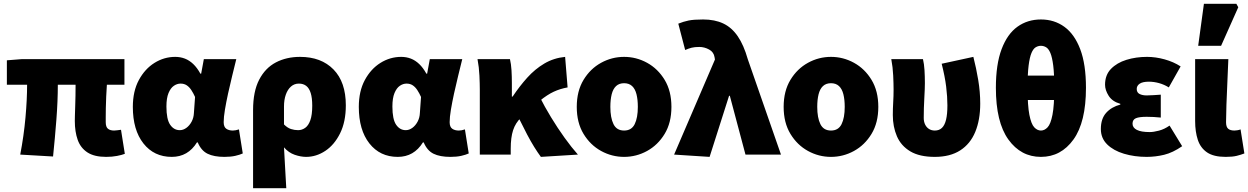

<svg xmlns="http://www.w3.org/2000/svg" viewBox="-20 -810 6540 1006"><path d="M536 12Q474 12 438 -11.5Q402 -35 387 -77.5Q372 -120 372 -176Q372 -184 372.5 -204Q373 -224 374 -251.5Q375 -279 375.5 -308.5Q376 -338 376 -366H283Q283 -282 275.5 -184Q268 -86 258 10L86 0Q105 -99 113.5 -194.5Q122 -290 122 -366H16V-494L92 -500H632V-366H540Q538 -337 536.5 -305Q535 -273 534.5 -244Q534 -215 534 -195Q534 -175 534 -170Q534 -145 545.5 -135.5Q557 -126 578 -126Q586 -126 595 -127.5Q604 -129 614 -130L634 -4Q619 2 593 7Q567 12 536 12Z M880 12Q787 12 731.5 -58.5Q676 -129 676 -250Q676 -332 707.5 -390.5Q739 -449 789.5 -480.5Q840 -512 898 -512Q925 -512 948.5 -503Q972 -494 992.5 -474.5Q1013 -455 1030 -424H1034L1048 -500H1218Q1208 -459 1196.5 -412.5Q1185 -366 1175 -320Q1165 -274 1158.5 -235Q1152 -196 1152 -170Q1152 -145 1165.5 -135.5Q1179 -126 1200 -126Q1207 -126 1215 -127.5Q1223 -129 1232 -132L1252 -6Q1237 1 1213 6.5Q1189 12 1156 12Q1101 12 1067.5 -4.5Q1034 -21 1016 -64H1012Q965 12 880 12ZM922 -128Q940 -128 956.5 -140Q973 -152 984 -172.5Q995 -193 996 -218L1002 -302Q993 -322 982.5 -338Q972 -354 958.5 -363Q945 -372 926 -372Q908 -372 891 -360.5Q874 -349 863 -322.5Q852 -296 852 -252Q852 -185 871.5 -156.5Q891 -128 922 -128Z M1306 176V-233Q1306 -331 1338 -392.5Q1370 -454 1425.5 -483Q1481 -512 1552 -512Q1663 -512 1727.5 -446Q1792 -380 1792 -258Q1792 -172 1762 -111.5Q1732 -51 1684.5 -19.5Q1637 12 1584 12Q1556 12 1524 1Q1492 -10 1468 -38Q1470 -2 1472 34.5Q1474 71 1476 106.5Q1478 142 1480 176ZM1542 -128Q1562 -128 1579 -140Q1596 -152 1606 -180Q1616 -208 1616 -256Q1616 -297 1608 -322.5Q1600 -348 1584.5 -360Q1569 -372 1546 -372Q1522 -372 1504.5 -356.5Q1487 -341 1477.5 -314Q1468 -287 1468 -252V-158Q1486 -140 1504.5 -134Q1523 -128 1542 -128Z M2064 12Q1971 12 1915.5 -58.5Q1860 -129 1860 -250Q1860 -332 1891.5 -390.5Q1923 -449 1973.5 -480.5Q2024 -512 2082 -512Q2109 -512 2132.5 -503Q2156 -494 2176.5 -474.5Q2197 -455 2214 -424H2218L2232 -500H2402Q2392 -459 2380.5 -412.5Q2369 -366 2359 -320Q2349 -274 2342.5 -235Q2336 -196 2336 -170Q2336 -145 2349.5 -135.5Q2363 -126 2384 -126Q2391 -126 2399 -127.5Q2407 -129 2416 -132L2436 -6Q2421 1 2397 6.5Q2373 12 2340 12Q2285 12 2251.5 -4.5Q2218 -21 2200 -64H2196Q2149 12 2064 12ZM2106 -128Q2124 -128 2140.5 -140Q2157 -152 2168 -172.5Q2179 -193 2180 -218L2186 -302Q2177 -322 2166.5 -338Q2156 -354 2142.5 -363Q2129 -372 2110 -372Q2092 -372 2075 -360.5Q2058 -349 2047 -322.5Q2036 -296 2036 -252Q2036 -185 2055.5 -156.5Q2075 -128 2106 -128Z M2494 0V-340Q2494 -370 2492 -414Q2490 -458 2482 -500H2652Q2658 -475 2660 -442.5Q2662 -410 2662 -374V-304H2666Q2702 -358 2742.5 -403Q2783 -448 2832 -477Q2881 -506 2941 -512L2954 -352Q2915 -345 2881.5 -329.5Q2848 -314 2808.5 -282Q2769 -250 2710 -194Q2681 -166 2668.5 -128Q2656 -90 2656 -31V0ZM2814 12Q2797 -11 2779 -40Q2761 -69 2741.5 -106Q2722 -143 2699 -190L2808 -302Q2833 -252 2867 -196Q2901 -140 2938 -88.5Q2975 -37 3008 0Z M3250 12Q3186 12 3129.5 -19Q3073 -50 3037.5 -108.5Q3002 -167 3002 -250Q3002 -333 3037.5 -391.5Q3073 -450 3129.5 -481Q3186 -512 3250 -512Q3314 -512 3370.5 -481Q3427 -450 3462.5 -391.5Q3498 -333 3498 -250Q3498 -167 3462.5 -108.5Q3427 -50 3370.5 -19Q3314 12 3250 12ZM3250 -126Q3289 -126 3305.5 -159.5Q3322 -193 3322 -250Q3322 -288 3315 -316Q3308 -344 3292 -359Q3276 -374 3250 -374Q3224 -374 3208 -359Q3192 -344 3185 -316Q3178 -288 3178 -250Q3178 -193 3194.5 -159.5Q3211 -126 3250 -126Z M3698 12 3512 0 3726 -498 3724 -510Q3720 -537 3695.5 -550.5Q3671 -564 3644 -564Q3620 -564 3604 -560Q3588 -556 3570 -548L3534 -686Q3561 -697 3588 -702.5Q3615 -708 3664 -708Q3725 -708 3769.5 -687Q3814 -666 3845.5 -620Q3877 -574 3898 -500L4072 0H3886L3804 -308H3800Z M4334 12Q4270 12 4213.5 -19Q4157 -50 4121.5 -108.5Q4086 -167 4086 -250Q4086 -333 4121.5 -391.5Q4157 -450 4213.5 -481Q4270 -512 4334 -512Q4398 -512 4454.5 -481Q4511 -450 4546.5 -391.5Q4582 -333 4582 -250Q4582 -167 4546.5 -108.5Q4511 -50 4454.5 -19Q4398 12 4334 12ZM4334 -126Q4373 -126 4389.5 -159.5Q4406 -193 4406 -250Q4406 -288 4399 -316Q4392 -344 4376 -359Q4360 -374 4334 -374Q4308 -374 4292 -359Q4276 -344 4269 -316Q4262 -288 4262 -250Q4262 -193 4278.5 -159.5Q4295 -126 4334 -126Z M4878 12Q4798 12 4749.5 -17Q4701 -46 4679.5 -96Q4658 -146 4658 -207Q4658 -241 4660 -274Q4662 -307 4662 -340Q4662 -370 4660 -414Q4658 -458 4650 -500H4816Q4822 -475 4824 -442.5Q4826 -410 4826 -374Q4826 -347 4823 -295Q4820 -243 4820 -192Q4820 -172 4827.5 -157Q4835 -142 4848 -134Q4861 -126 4878 -126Q4901 -126 4915.5 -140Q4930 -154 4937 -183Q4944 -212 4944 -258Q4944 -303 4937.5 -356Q4931 -409 4914 -476L5080 -512Q5095 -454 5105.5 -391Q5116 -328 5116 -267Q5116 -182 5090 -119Q5064 -56 5011 -22Q4958 12 4878 12Z M5434 12Q5329 12 5263.5 -79Q5198 -170 5198 -350Q5198 -473 5228 -552.5Q5258 -632 5311 -670Q5364 -708 5434 -708Q5504 -708 5557 -669.5Q5610 -631 5640 -552Q5670 -473 5670 -350Q5670 -170 5604.5 -79Q5539 12 5434 12ZM5434 -126Q5453 -126 5469 -143Q5485 -160 5494.5 -208.5Q5504 -257 5504 -350Q5504 -423 5498.5 -466.5Q5493 -510 5483.5 -532.5Q5474 -555 5461 -562.5Q5448 -570 5434 -570Q5420 -570 5407 -562.5Q5394 -555 5384.5 -532.5Q5375 -510 5369.5 -466.5Q5364 -423 5364 -350Q5364 -257 5373.5 -208.5Q5383 -160 5399 -143Q5415 -126 5434 -126ZM5290 -286V-414H5578V-286Z M5988 12Q5924 12 5869 -4.5Q5814 -21 5781 -53.5Q5748 -86 5748 -134Q5748 -188 5776 -219Q5804 -250 5850 -262V-266Q5808 -278 5789 -308Q5770 -338 5770 -366Q5770 -417 5801 -449Q5832 -481 5882 -496.5Q5932 -512 5990 -512Q6035 -512 6082 -499Q6129 -486 6166 -462L6104 -352Q6080 -367 6053 -374.5Q6026 -382 6000 -382Q5967 -382 5951.5 -371.5Q5936 -361 5936 -344Q5936 -325 5951 -317.5Q5966 -310 5988 -310Q6005 -310 6025 -311.5Q6045 -313 6062 -314V-194Q6045 -196 6025 -197Q6005 -198 5988 -198Q5949 -198 5931.5 -190.5Q5914 -183 5914 -162Q5914 -141 5936.5 -129.5Q5959 -118 6004 -118Q6024 -118 6052.5 -125.5Q6081 -133 6108 -152L6174 -44Q6125 -10 6079.5 1Q6034 12 5988 12Z M6402 12Q6339 12 6304.5 -11.5Q6270 -35 6256 -77.5Q6242 -120 6242 -176V-500H6416Q6414 -445 6411 -381.5Q6408 -318 6406 -261.5Q6404 -205 6404 -170Q6404 -145 6415 -135.5Q6426 -126 6448 -126Q6454 -126 6463.5 -127.5Q6473 -129 6480 -132L6500 -6Q6482 1 6460 6.5Q6438 12 6402 12ZM6258 -570 6288 -790H6458L6468 -772L6378 -570Z"/></svg>

Font: Source Sans 3 Black
Style: Regular
Weight: 900
Designer: Paul D. Hunt
Foundry: Adobe
Version: Version 3.046;hotconv 1.0.118;makeotfexe 2.5.65603